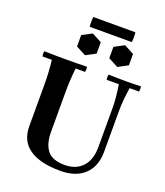

<svg xmlns="http://www.w3.org/2000/svg" viewBox="-182 -1151 1106 1287"><g transform="rotate(20 371.0 -507.5)"><path d="M401 15Q258 15 181.5 -37.5Q105 -90 105 -195V-490Q105 -535 102.5 -579.5Q100 -624 95 -665H28Q24 -684 28 -702Q63 -701 104.5 -700.5Q146 -700 180 -700Q215 -700 256.5 -700.5Q298 -701 332 -702Q336 -684 332 -665H265Q260 -624 257.5 -579.5Q255 -535 255 -490V-211Q255 -124 291.5 -78Q328 -32 416 -32Q496 -32 542 -81.5Q588 -131 588 -221V-490Q588 -535 584.5 -574Q581 -613 573 -665H486Q482 -684 486 -702Q528 -701 561 -700.5Q594 -700 613 -700Q630 -700 656.5 -700.5Q683 -701 717 -702Q721 -684 717 -665H650Q642 -613 638.5 -574Q635 -535 635 -490V-205Q635 -102 574 -43.5Q513 15 401 15ZM293 -925 363 -888V-807L293 -770L223 -807V-888ZM523 -925 593 -888V-807L523 -770L453 -807V-888ZM558 -960H258Q256 -973 256 -995Q256 -1017 258 -1030H558Q560 -1017 560 -995Q560 -973 558 -960Z"/></g></svg>

Font: Poltawski Nowy
Style: Bold
Weight: 700
Designer: Adam Pótawski, Mateusz Machalski, Borys Kosmynka, Ania Wieluska
Foundry: Capitalics.wtf
Version: Version 1.001;gftools[0.9.25]